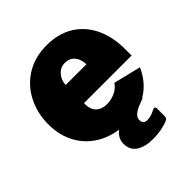

<svg xmlns="http://www.w3.org/2000/svg" viewBox="-193 -664 946 946"><g transform="rotate(-45 280.0 -191.0)"><path d="M290 -124Q320 -124 347 -136.5Q374 -149 390 -173L533 -138Q501 -65 440.5 -27.5Q380 10 293 10Q211 10 148 -23.5Q85 -57 50 -117.5Q15 -178 15 -258Q15 -335 47.5 -399.5Q80 -464 141 -502Q202 -540 284 -540Q368 -540 427 -502.5Q486 -465 515.5 -400Q545 -335 545 -255V-208H213Q212 -164 233.5 -144Q255 -124 290 -124ZM357 -335Q357 -368 339 -391.5Q321 -415 285 -415Q255 -415 234 -390.5Q213 -366 213 -335ZM303 -22H439Q386 -5 366.5 10Q347 25 347 43Q347 72 375 72Q390 72 402.5 68Q415 64 431 56Q437 53 441 53Q449 53 449 67V119Q449 131 439 137Q424 145 394 151.5Q364 158 330 158Q274 158 241.5 136.5Q209 115 209 71Q209 42 229 19.5Q249 -3 303 -22Z"/></g></svg>

Font: Morrison Black
Style: Regular
Weight: 900
Designer: Pablo Impallari, Rodrigo Fuenzalida (Modified by Dan O. Williams)
Version: Version 0.03;June 6, 2019;FontCreator 11.5.0.2425 64-bit; tt